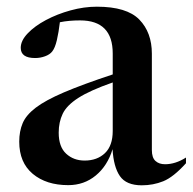

<svg xmlns="http://www.w3.org/2000/svg" viewBox="-20 -543 576 574"><path d="M536 -55Q498.5 -13.5 468.2 -1.2Q438 11 404 11Q357.5 11 338.5 -16.5Q319.5 -44 316.5 -97Q301.5 -47.5 266.5 -18.5Q231.5 10.5 184 10.5Q118.5 10.5 78 -23.2Q37.5 -57 37.5 -119.5Q37.5 -150.5 47.8 -174.8Q58 -199 86.8 -221Q115.5 -243 171 -266.8Q226.5 -290.5 317 -320.5V-383Q317 -482 219.5 -482Q185.5 -482 159 -476.5Q155.5 -446.5 150 -423Q144.5 -399.5 136 -389Q129 -380 114.8 -374.8Q100.5 -369.5 85 -369.5Q42 -369.5 42 -400Q42 -421.5 62.8 -443.2Q83.5 -465 117.2 -483Q151 -501 191 -512Q231 -523 269.5 -523Q359 -523 396.5 -484.5Q434 -446 434 -382.5V-94.5Q434 -71.5 444.8 -61.8Q455.5 -52 473.5 -52Q504.5 -52 536 -72ZM155.5 -146.5Q155.5 -104 177.8 -83.5Q200 -63 233 -63Q270.5 -63 293.8 -85.2Q317 -107.5 317 -151.5V-296.5Q248.5 -272.5 214 -250.2Q179.5 -228 167.5 -203Q155.5 -178 155.5 -146.5Z"/></svg>

Font: Newsreader Display Medium
Style: Regular
Weight: 500
Designer: Hugues Gentile
Foundry: Production Type
Version: Version 1.001